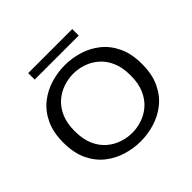

<svg xmlns="http://www.w3.org/2000/svg" viewBox="-201 -1053 1278 1278"><g transform="rotate(-45 437.5 -414.0)"><path d="M436 11Q369 11 303.2 -8.8Q237.5 -28.5 183.5 -71.2Q129.5 -114 97 -182.5Q64.5 -251 64.5 -348Q64.5 -444.5 97 -512.8Q129.5 -581 183.5 -623.8Q237.5 -666.5 303.2 -686.2Q369 -706 436 -706Q502 -706 567.5 -686.2Q633 -666.5 686.8 -623.8Q740.5 -581 773 -512.8Q805.5 -444.5 805.5 -348Q805.5 -251 773 -182.5Q740.5 -114 686.8 -71.2Q633 -28.5 567.5 -8.8Q502 11 436 11ZM436 -69Q482 -69 528.2 -84.5Q574.5 -100 613 -133.2Q651.5 -166.5 674.8 -219.8Q698 -273 698 -348Q698 -423 674.8 -475.8Q651.5 -528.5 613 -561.8Q574.5 -595 528.2 -610.5Q482 -626 436 -626Q389 -626 342.5 -610.5Q296 -595 257.2 -561.8Q218.5 -528.5 195.2 -475.8Q172 -423 172 -348Q172 -273 195.2 -219.8Q218.5 -166.5 257.2 -133.2Q296 -100 342.5 -84.5Q389 -69 436 -69ZM226.5 -779.5V-840.5H641V-779.5Z"/></g></svg>

Font: Trispace SemiExpanded
Style: Regular
Weight: 400
Width: 6
Designer: Tyler Finck
Foundry: Etcetera Type Company
Version: Version 1.210; ttfautohint (v1.8.3)